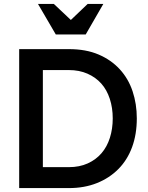

<svg xmlns="http://www.w3.org/2000/svg" viewBox="-20 -961 756 981"><path d="M78 0V-710H332Q419 -710 483.5 -682.5Q548 -655 592 -607Q636 -559 657.5 -494.5Q679 -430 679 -356Q679 -275 655 -209.5Q631 -144 585 -97.5Q539 -51 475 -25.5Q411 0 332 0ZM556 -356Q556 -410 541 -456Q526 -502 497.5 -534Q469 -566 427 -584.5Q385 -603 332 -603H199V-107H332Q386 -107 428 -126Q470 -145 498.5 -178Q527 -211 541.5 -257Q556 -303 556 -356ZM255 -941 342 -859 428 -941H508L418 -785H265L174 -941Z"/></svg>

Font: Rising Sun SemiBold
Style: Regular
Weight: 600
Designer: Matt McInerney, Pablo Impallari, Rodrigo Fuenzalida (Raleway font), Stephen Hutchings (Greek), Cristiano Sobral (main ch
Foundry: The Rising Sun Project Authors
Version: Version 4.327; ttfautohint (v1.8.4.7-5d5b-dirty)